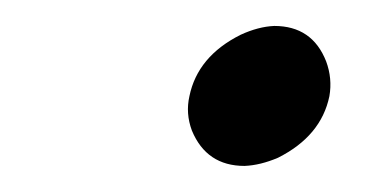

<svg xmlns="http://www.w3.org/2000/svg" viewBox="-20 -332 290 148"><path d="M168.5 -204.1Q139.2 -204.1 127.9 -231.4Q123 -244.6 126 -257.8Q132.3 -288.6 165.5 -305.2Q179.2 -311.5 191.4 -312Q220.7 -312 231.4 -284.7Q236.3 -271.5 233.9 -257.8Q227.5 -227.1 194.3 -210.4Q180.7 -204.6 168.5 -204.1Z"/></svg>

Font: Linux Libertine Display Slanted O
Style: Slanted
Weight: 400
Designer: Philipp H. Poll
Foundry: Philipp H. Poll
Version: Version 5.0.9